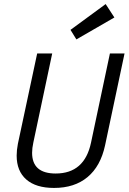

<svg xmlns="http://www.w3.org/2000/svg" viewBox="-20 -913 633 945"><path d="M246 12Q157 12 109.5 -29.5Q62 -71 62 -147Q62 -174 68 -205L163 -650H237L144 -211Q138 -184 138 -161Q138 -59 254 -59Q396 -59 428 -211L521 -650H593L497 -197Q475 -95 411 -41.5Q347 12 246 12ZM356 -719 327 -766 500 -893 543 -827Z"/></svg>

Font: Sometype Mono
Style: Italic
Weight: 400
Italic angle: -12°
Monospace: yes
Designer: Ryoichi Tsunekawa
Foundry: Dharma Type
Version: Version 1.000; ttfautohint (v1.8.3)